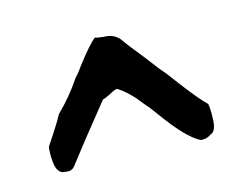

<svg xmlns="http://www.w3.org/2000/svg" viewBox="-58 -784 626 497"><g transform="rotate(-15 255.0 -535.5)"><path d="M425 -372Q389 -390 334 -467Q332 -470 324 -480.5Q316 -491 313 -494Q310 -497 303 -506Q296 -515 292.5 -519Q289 -523 282.5 -529.5Q276 -536 271.5 -540Q267 -544 261 -548.5Q255 -553 250 -556Q244 -556 228 -547Q214 -540 208 -539L135 -448L90 -390Q81 -380 66 -383Q63 -384 58 -384Q43 -390 40.5 -415.5Q38 -441 41 -457L64 -492Q82 -520 88 -532Q125 -568 153 -610Q166 -624 176 -639Q212 -686 229 -699Q233 -697 251 -695Q281 -695 296 -673Q306 -658 337 -620L370 -577Q384 -562 410 -526Q448 -476 468 -457Q471 -443 469.5 -413Q468 -383 453 -379Q441 -370 425 -372Z"/></g></svg>

Font: Excalifont
Style: Regular
Weight: 400
Designer: Your Own Font Foundry (Virgil); Ján Filípek / DizajnDesign (Excalifont, modifications)
Foundry: Your Own Font Foundry (Virgil); Ján Filípek / DizajnDesign (Excalifont, modifications)
Version: Version 1.000;Glyphs 3.2 (3227)